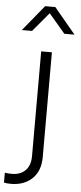

<svg xmlns="http://www.w3.org/2000/svg" viewBox="-125 -818 450 1071"><g transform="rotate(5 100.0 -282.0)"><path d="M-60 216V161Q-42 164 -21 164Q27 164 55 136Q83 108 83 56V-531H143V56Q143 134 97.5 177Q52 220 -21 220Q-47 220 -60 216ZM83 -784H140L260 -640H203L112 -747L22 -640H-35Z"/></g></svg>

Font: BLUETTI 2.0 Extralight
Style: Roman
Weight: 200
Designer: Stijn de Vries
Foundry: tokotype
Version: Version 2.005;October 31, 2023;FontCreator 14.0.0.2814 64-bi